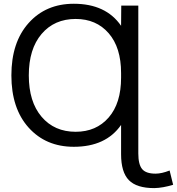

<svg xmlns="http://www.w3.org/2000/svg" viewBox="-20 -762 933 1012"><path d="M378.9 -67.4Q487.3 -67.4 552.7 -142.6Q618.2 -217.8 618.2 -352.5V-377Q618.2 -511.7 552.7 -586.9Q487.3 -662.1 378.9 -662.1Q266.6 -662.1 199.2 -583Q131.8 -503.9 131.8 -364.7Q131.8 -225.6 199.2 -146.5Q266.6 -67.4 378.9 -67.4ZM618.2 -103.5Q538.1 11.7 369.1 11.7Q221.7 11.7 130.9 -89.4Q40 -190.4 40 -364.7Q40 -539.1 130.9 -640.6Q221.7 -742.2 369.1 -742.2Q538.1 -742.2 618.2 -626L619.1 -732.4H709V46.9Q709 104.5 729 128.9Q749 153.3 799.8 153.3Q832 153.3 874 136.7L892.6 211.9Q838.9 228.5 793 229.5Q700.2 229.5 659.2 187.5Q618.2 145.5 618.2 50.8Z"/></svg>

Font: Gen Shin Gothic Regular
Style: Regular
Weight: 400
Designer: [Source Han Sans]
Ryoko NISHIZUKA  (kana & ideographs); Paul D. Hunt (Latin, Greek & Cyrillic); Wenlong ZHANG  (bopomofo
Version: Version 1.002.20150607